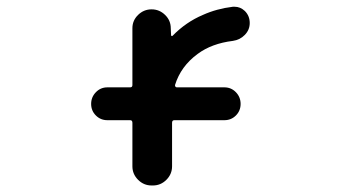

<svg xmlns="http://www.w3.org/2000/svg" viewBox="-20 -576 1040 577"><path d="M435.5 -18.6Q412.1 -18.6 395 -35.6Q377.9 -52.7 377.9 -76.2V-207Q377.9 -214.8 371.1 -214.8H302.7Q282.2 -214.8 268.1 -229Q253.9 -243.2 253.9 -263.7Q253.9 -284.2 268.1 -298.8Q282.2 -313.5 302.7 -313.5H371.1Q377.9 -313.5 377.9 -320.3V-491.2Q377.9 -514.6 395 -531.2Q412.1 -547.9 435.5 -547.9Q459 -547.9 476.1 -531.2Q493.2 -514.6 493.2 -491.2L494.1 -470.7Q494.1 -468.8 495.6 -467.8Q497.1 -466.8 499 -468.8Q539.1 -509.8 589.8 -531.2Q630.9 -549.8 679.7 -555.7Q682.6 -555.7 685.5 -555.7Q702.1 -555.7 715.8 -543Q730.5 -528.3 730.5 -506.8Q730.5 -486.3 715.8 -471.2Q701.2 -456.1 679.7 -453.1Q616.2 -445.3 574.2 -414.1Q523.4 -377 505.9 -320.3Q505.9 -317.4 507.3 -315.4Q508.8 -313.5 511.7 -313.5H654.3Q674.8 -313.5 689 -298.8Q703.1 -284.2 703.1 -263.7Q703.1 -243.2 689 -229Q674.8 -214.8 654.3 -214.8H503.9Q497.1 -214.8 497.1 -207V-76.2Q497.1 -52.7 480 -35.6Q462.9 -18.6 439.5 -18.6Z"/></svg>

Font: Rounded Mgen+ 1mn medium
Style: Regular
Weight: 500
Designer: [Source Han Sans]
Ryoko NISHIZUKA  (kana & ideographs); Paul D. Hunt (Latin, Greek & Cyrillic); Wenlong ZHANG  (bopomofo
Version: Version 1.059.20150602